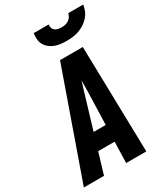

<svg xmlns="http://www.w3.org/2000/svg" viewBox="-252 -1055 1006 1155"><g transform="rotate(-30 250.5 -477.5)"><path d="M-23 0 236 -735H394L411 0H271L275 -146H161L117 0ZM279 -260 286 -490Q286 -509 286.5 -527.5Q287 -546 287 -565Q281 -546 275.5 -527.5Q270 -509 264 -490L195 -260ZM329 -815Q308 -815 287.5 -817.5Q267 -820 248.5 -827Q230 -834 214.5 -846.5Q199 -859 189.5 -876Q180 -893 178.5 -913.5Q177 -934 180 -955H284Q282 -943 285.5 -931.5Q289 -920 298 -913Q307 -906 319 -903.5Q331 -901 343 -901Q355 -901 368 -903.5Q381 -906 392 -913Q403 -920 410.5 -931.5Q418 -943 420 -955H524Q521 -934 512.5 -913.5Q504 -893 488.5 -876Q473 -859 453.5 -846.5Q434 -834 413.5 -827Q393 -820 371.5 -817.5Q350 -815 329 -815Z"/></g></svg>

Font: Iosevka Heavy
Style: Italic
Weight: 900
Italic angle: -9°
Monospace: yes
Designer: Belleve Invis
Foundry: Belleve Invis
Version: Version 32.5.0; ttfautohint (v1.8.4)